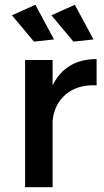

<svg xmlns="http://www.w3.org/2000/svg" viewBox="-20 -783 434 803"><path d="M206 -618 122 -609 30 -719 128 -763ZM371 -618 287 -609 195 -719 293 -763ZM200 -426Q255 -536 384 -536V-426Q305 -430 256 -389Q207 -348 200 -278V0H85V-532H200Z"/></svg>

Font: Montserrat-Arabic
Style: Regular
Weight: 400
Designer: Mohamed Gaber
Foundry: Kief Type Foundry
Version: Version 5.008;PS 005.008;hotconv 1.0.88;makeotf.lib2.5.64775